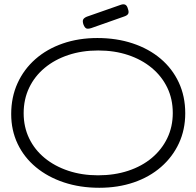

<svg xmlns="http://www.w3.org/2000/svg" viewBox="-20 -874 929 909"><path d="M450 15Q359 15 282.5 -10.5Q206 -36 150 -82.5Q94 -129 63.5 -193Q33 -257 33 -334Q33 -414 63 -480Q93 -546 147.5 -594Q202 -642 277 -668Q352 -694 441 -694Q532 -694 608.5 -668.5Q685 -643 740.5 -596Q796 -549 826.5 -483.5Q857 -418 857 -338Q857 -260 827 -195.5Q797 -131 742.5 -83.5Q688 -36 613.5 -10.5Q539 15 450 15ZM444 -44Q522 -44 587 -65.5Q652 -87 699 -126.5Q746 -166 772 -220Q798 -274 798 -339Q798 -405 772 -459Q746 -513 698.5 -552.5Q651 -592 586.5 -613.5Q522 -635 445 -635Q368 -635 303.5 -613.5Q239 -592 191.5 -552.5Q144 -513 118 -458.5Q92 -404 92 -338Q92 -273 118 -219Q144 -165 191.5 -126Q239 -87 303.5 -65.5Q368 -44 444 -44ZM412 -741Q396 -736 388.5 -739.5Q381 -743 375 -758Q370 -773 373.5 -781Q377 -789 391 -795L551 -851Q565 -856 573.5 -851.5Q582 -847 586 -831Q591 -817 587 -809Q583 -801 568 -796Z"/></svg>

Font: Fredoka SemiExpanded Light
Style: Regular
Weight: 300
Width: 6
Designer: Ben Nathan
Foundry: Milena B. Brandão, Ben Nathan
Version: Version 2.001